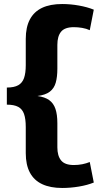

<svg xmlns="http://www.w3.org/2000/svg" viewBox="-20 -827 490 954"><path d="M289 107Q230 107 189.5 88Q149 69 128.5 30.5Q108 -8 108 -66V-196Q108 -236 99.5 -260.5Q91 -285 70.5 -296Q50 -307 14 -307V-392Q50 -392 70.5 -403.5Q91 -415 99.5 -439.5Q108 -464 108 -503V-634Q108 -692 128.5 -730.5Q149 -769 189 -788Q229 -807 289 -807Q330 -807 372 -799.5Q414 -792 446 -779L426 -677Q409 -685 388 -688.5Q367 -692 347 -692Q302 -692 283.5 -669.5Q265 -647 265 -604V-485Q265 -445 257 -416.5Q249 -388 227.5 -371.5Q206 -355 166 -350Q203 -345 224.5 -329.5Q246 -314 255.5 -286Q265 -258 265 -215V-95Q265 -53 283.5 -30Q302 -7 347 -7Q369 -7 389 -11Q409 -15 426 -22L446 80Q414 93 372 100Q330 107 289 107Z"/></svg>

Font: Pathway Extreme 28pt
Style: Bold
Weight: 700
Designer: Eduardo Rodriguez Tunni
Foundry: Eduardo Rodriguez Tunni
Version: Version 1.001;gftools[0.9.26]